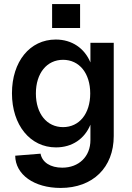

<svg xmlns="http://www.w3.org/2000/svg" viewBox="-20 -711 652 947"><path d="M279 216C438 216 541 115 541 -40V-500H426V-403C397 -473 335 -516 255 -516C127 -516 39 -407 39 -251C39 -94 129 16 256 16C336 16 397 -26 426 -96V-20C426 61 369 116 287 116C229 116 188 90 180 47L55 57C56 150 148 216 279 216ZM291 -84C211 -84 157 -150 157 -250C157 -350 211 -416 291 -416C371 -416 425 -350 425 -250C425 -150 371 -84 291 -84ZM237 -573H375V-691H237Z"/></svg>

Font: Uncut Sans Semibold
Style: Regular
Weight: 600
Designer: Kasper Nordkvist
Foundry: UNCUT.wtf
Version: Version 1.304;Glyphs 3.2 (3246)